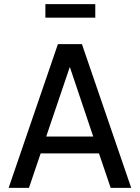

<svg xmlns="http://www.w3.org/2000/svg" viewBox="-20 -915 680 935"><path d="M201 -895H444V-829H201ZM22 0 262 -700H379L619 0H519L462 -168H178L121 0ZM205 -250H434L320 -589Z"/></svg>

Font: Haskoy Medium
Style: Regular
Weight: 500
Designer: Ertekin Erdin
Foundry: Ertekin Erdin
Version: Version 1.500; ttfautohint (v1.8.3)